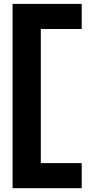

<svg xmlns="http://www.w3.org/2000/svg" viewBox="-20 -821 467 997"><path d="M404.3 -670.4V-800.8H45.4V156.2H404.3V25.9H191.9V-670.4Z"/></svg>

Font: Giphurs ExtraBold
Style: Regular
Weight: 800
Version: Version 1.000